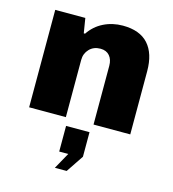

<svg xmlns="http://www.w3.org/2000/svg" viewBox="-118 -637 903 1005"><g transform="rotate(15 333.5 -134.5)"><path d="M60 -528H223L236 -448H243Q273 -493 320.5 -516.5Q368 -540 424 -540Q516 -540 562 -489Q608 -438 608 -342V0H409V-318Q409 -352 391.5 -372.5Q374 -393 342 -393Q305 -393 282 -369Q259 -345 259 -310V0H60ZM321 183H272V44H399V177L336 271H272Z"/></g></svg>

Font: Archivo Black
Style: Regular
Weight: 400
Designer: Hector Gatti
Foundry: Omnibus-Type
Version: Version 1.101; ttfautohint (v1.8)